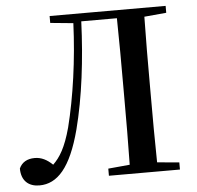

<svg xmlns="http://www.w3.org/2000/svg" viewBox="-53 -789 882 859"><g transform="rotate(-5 388.0 -359.5)"><path d="M201 -704 304 -694C297 -529 274 -366 240 -231C216 -142 190 -101 159 -71C134 -95 109 -108 79 -108C45 -108 21 -94 9 -67C9 -11 42 16 90 16C171 16 232 -51 276 -218C313 -361 333 -528 340 -699H500C502 -598 502 -496 502 -393V-342C502 -240 502 -140 500 -41L403 -32V0H722V-32L623 -41C621 -141 621 -242 621 -343V-393C621 -494 621 -596 623 -695L722 -704V-735H201Z"/></g></svg>

Font: Noto Serif CJK HK SemiBold
Style: Regular
Weight: 600
Designer: Ryoko NISHIZUKA 西塚涼子 (kana & ideographs); Frank Grießhammer (Latin, Greek & Cyrillic); Wenlong ZHANG 张文龙 (bopomofo); San
Foundry: Adobe
Version: Version 2.001;hotconv 1.1.0;makeotfexe 2.6.0